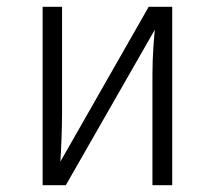

<svg xmlns="http://www.w3.org/2000/svg" viewBox="-20 -543 630 563"><path d="M485 -523H416L157 -69C159 -101 162 -159 162 -216V-523H105V0H173L434 -456C432 -433 427 -384 427 -324V0H485Z"/></svg>

Font: FiraGO Light
Style: Regular
Weight: 300
Designer: bBox Type
Foundry: bBox Type GmbH
Version: Version 1.001;PS 001.001;hotconv 1.0.88;makeotf.lib2.5.64775